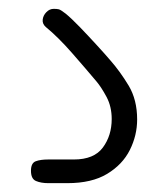

<svg xmlns="http://www.w3.org/2000/svg" viewBox="-20 -60 330 434"><path d="M89 354Q73 354 61.5 349.2Q50 344.5 50 326Q50 308.5 60.8 304.5Q71.5 300.5 89 300.5H147Q192.5 300.5 212.5 273.5Q232.5 246.5 232.5 209Q232.5 181 220.8 159Q209 137 198 124Q174.5 96 143 60Q111.5 24 83.5 1Q75.5 -6 76.5 -15.5Q77.5 -25 84.8 -32.5Q92 -40 101.5 -40Q108.5 -40 112.8 -39Q117 -38 128 -29.5Q141 -19 160.8 1.5Q180.5 22 199.5 42.8Q218.5 63.5 229.5 76.5Q251.5 101.5 270.8 133.5Q290 165.5 290 210Q290 246 273.5 279Q257 312 222.2 333Q187.5 354 132.5 354Z"/></svg>

Font: Edu VIC WA NT Hand
Style: Regular
Weight: 400
Designer: Tina and Corey Anderson, Eben Sorkin, Mirko Velimirovic
Foundry: Google for Education
Version: Version 1.000